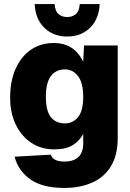

<svg xmlns="http://www.w3.org/2000/svg" viewBox="-20 -764 640 946"><path d="M296 162Q190 162 130 120Q70 78 52 8L230 -2Q242 32 296 32Q390 32 390 -58V-104Q372 -70 338.5 -49Q305 -28 246 -28Q184 -28 135 -60Q86 -92 58 -149.5Q30 -207 30 -282Q30 -366 57.5 -426.5Q85 -487 133 -519.5Q181 -552 244 -552Q297 -552 332.5 -528.5Q368 -505 390 -460L394 -540H560V-84Q560 0 527 54.5Q494 109 434.5 135.5Q375 162 296 162ZM300 -156Q339 -156 364.5 -187Q390 -218 390 -287Q390 -356 364.5 -389Q339 -422 300 -422Q255 -422 230.5 -389Q206 -356 206 -287Q206 -218 230.5 -187Q255 -156 300 -156ZM311 -584Q242 -584 198 -627.5Q154 -671 151 -744H249Q252 -707 269.5 -693.5Q287 -680 311 -680Q335 -680 352.5 -693.5Q370 -707 373 -744H471Q468 -671 424 -627.5Q380 -584 311 -584Z"/></svg>

Font: Geist Mono UltraBlack
Style: Regular
Weight: 900
Monospace: yes
Designer: Basement.studio, Andrés Briganti, Mateo Zaragoza
Foundry: Basement.studio, Vercel, Andrés Briganti, Guido Ferreyra, Mateo Zaragoza
Version: Version 1.400; ttfautohint (v1.8.4.7-5d5b)